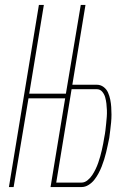

<svg xmlns="http://www.w3.org/2000/svg" viewBox="-20 -755 540 775"><path d="M16 0 137 -735H157L98 -377H246L306 -735H325L272 -413H370Q386 -413 398 -404Q410 -395 416 -381.5Q422 -368 425 -353Q428 -338 429 -323Q430 -308 430 -292.5Q430 -277 428.5 -261Q427 -245 425 -229.5Q423 -214 421 -198Q418 -184 415 -169.5Q412 -155 408.5 -140.5Q405 -126 400.5 -111.5Q396 -97 390.5 -83Q385 -69 377.5 -55Q370 -41 360.5 -29Q351 -17 337.5 -8.5Q324 0 309 0H184L243 -358H95L35 0ZM207 -18H309Q322 -18 333.5 -27.5Q345 -37 352.5 -48.5Q360 -60 366 -72.5Q372 -85 376.5 -98Q381 -111 384.5 -123.5Q388 -136 391 -149Q394 -162 396.5 -175Q399 -188 401 -201Q404 -215 405.5 -228.5Q407 -242 408.5 -256Q410 -270 411 -283.5Q412 -297 411.5 -310.5Q411 -324 409.5 -337Q408 -350 404.5 -362.5Q401 -375 392.5 -385Q384 -395 370 -395H269Z"/></svg>

Font: Iosevka SS04 Thin Oblique
Style: Regular
Weight: 100
Italic angle: -9°
Monospace: yes
Designer: Belleve Invis
Foundry: Belleve Invis
Version: Version 19.0.0; ttfautohint (v1.8.4)